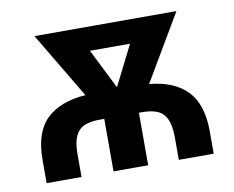

<svg xmlns="http://www.w3.org/2000/svg" viewBox="-64 -612 846 693"><g transform="rotate(-10 359.5 -265.0)"><path d="M53.7 0V-84Q53.2 -184.1 102.3 -232.9Q151.4 -281.7 246.6 -288.6L102.5 -530.3H623L480 -288.1Q570.3 -279.8 617.9 -231Q665.5 -182.1 666 -84V0H538.1V-84Q537.6 -125.5 527.1 -148.9Q516.6 -172.4 494.9 -182.4Q473.1 -192.4 437.5 -192.4H425.8V0H298.8V-192.4H282.2Q247.1 -192.4 225.3 -182.9Q203.6 -173.3 192.6 -149.7Q181.6 -126 181.6 -84V0ZM363.8 -296.9 437.5 -443.4H290.5Z"/></g></svg>

Font: Pretendard JP SemiBold
Style: Regular
Weight: 600
Designer: Base glyphs from Inter by Rasmus Andersson; Hangeul glyphs from Noto Sans CJK(Source Han Sans) by Jang Soo-young and Kan
Foundry: Kil Hyung-jin
Version: Version 1.309